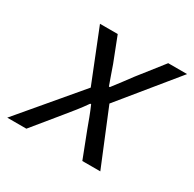

<svg xmlns="http://www.w3.org/2000/svg" viewBox="-159 -608 739 731"><g transform="rotate(30 211.0 -243.0)"><path d="M174 -258 83 -486H161L203 -378Q211 -356 217.5 -336.5Q224 -317 232 -296H236Q251 -316 267 -336.5Q283 -357 298 -378L383 -486H466L266 -241L365 0H286L242 -114Q234 -136 225.5 -158.5Q217 -181 207 -204H203Q187 -181 170 -159.5Q153 -138 134 -115L40 0H-44Z"/></g></svg>

Font: mr_Source Sans Pro
Style: Italic
Weight: 400
Italic angle: -11°
Designer: Paul D. Hunt
Foundry: Adobe Systems Incorporated
Version: Version 1.036;July 10, 2024;FontCreator 11.5.0.2430 64-bit